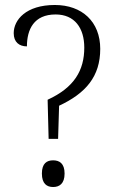

<svg xmlns="http://www.w3.org/2000/svg" viewBox="-20 -744 464 770"><path d="M171 -344 175 -187H213L217 -320C324 -370 382 -437 382 -548C382 -657 309 -724 200 -724C84 -724 35 -664 35 -611C35 -575 57 -558 88 -558C88 -626 116 -686 203 -686C279 -686 318 -632 318 -553C318 -462 278 -393 171 -344ZM193 6C218 6 239 -7 239 -48C239 -89 218 -101 193 -101C168 -101 148 -89 148 -48C148 -7 168 6 193 6Z"/></svg>

Font: Noto Serif Georgian SemiCondensed Light
Style: Regular
Weight: 300
Width: 4
Designer: Monotype Design Team, Akaki Razmadze
Foundry: Google LLC
Version: Version 2.003